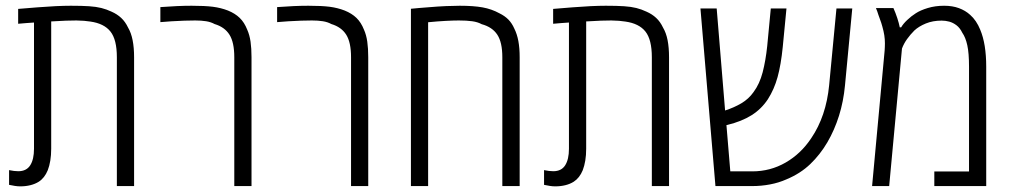

<svg xmlns="http://www.w3.org/2000/svg" viewBox="-20 -660 3593 681"><path d="M51.8 1Q43 1 33.2 -0.5Q23.4 -2 12.2 -4.4V-56.6Q30.8 -52.7 44.9 -52.7Q73.7 -52.7 87.2 -73.7Q100.6 -94.7 100.6 -132.3V-580.1Q86.4 -579.6 72.5 -578.1Q58.6 -576.7 44.4 -575.7V-628.4Q79.1 -631.3 113 -634Q147 -636.7 177.5 -638.2Q208 -639.6 231.4 -639.6Q271 -639.6 296.1 -637.9Q321.3 -636.2 339.6 -631.6Q357.9 -627 375.5 -618.7Q395.5 -609.9 409.9 -596.4Q424.3 -583 434.1 -562.5Q445.3 -543.5 450.4 -517.3Q455.6 -491.2 455.6 -457V0H394.5V-457Q394.5 -519.5 371.8 -548.1Q349.1 -576.7 300.8 -583.5Q280.8 -586.9 251 -587.4Q236.3 -587.4 213.9 -586.7Q191.4 -585.9 161.6 -584V-132.3Q161.6 -109.4 158.4 -90.3Q155.3 -71.3 149.4 -56.2Q138.2 -28.8 117.7 -15.6Q104.5 -7.3 87.9 -3.2Q71.3 1 51.8 1Z M811 0V-457Q811 -509.8 793.9 -536.9Q776.9 -564 741.2 -574.7Q728 -582 710.9 -584.7Q693.8 -587.4 672.4 -587.4Q656.7 -587.4 634 -586.7Q611.3 -585.9 588.4 -584.5Q565.4 -583 548.8 -581.5V-634.8Q580.1 -637.2 607.7 -638.4Q635.3 -639.6 659.7 -639.6Q706.5 -639.6 735.1 -636Q763.7 -632.3 788.6 -622.6Q814 -612.3 830.3 -596.4Q846.7 -580.6 856.9 -554.7Q865.2 -536.1 868.7 -512.2Q872.1 -488.3 872.1 -457V0Z M1225.1 0V-457Q1225.1 -509.8 1208 -536.9Q1190.9 -564 1155.3 -574.7Q1142.1 -582 1125 -584.7Q1107.9 -587.4 1086.4 -587.4Q1070.8 -587.4 1048.1 -586.7Q1025.4 -585.9 1002.4 -584.5Q979.5 -583 962.9 -581.5V-634.8Q994.1 -637.2 1021.7 -638.4Q1049.3 -639.6 1073.7 -639.6Q1120.6 -639.6 1149.2 -636Q1177.7 -632.3 1202.6 -622.6Q1228 -612.3 1244.4 -596.4Q1260.7 -580.6 1271 -554.7Q1279.3 -536.1 1282.7 -512.2Q1286.1 -488.3 1286.1 -457V0Z M1437.5 0V-628.9Q1450.7 -630.4 1466.3 -631.6Q1481.9 -632.8 1500.5 -634.3Q1534.2 -637.2 1562 -638.4Q1589.8 -639.6 1610.8 -639.6Q1659.2 -639.6 1691.7 -633.8Q1724.1 -627.9 1751.5 -612.8Q1770.5 -603.5 1783.2 -590.6Q1795.9 -577.6 1804.2 -558.6Q1814 -539.1 1818.6 -514.2Q1823.2 -489.3 1823.2 -457V0H1761.7V-457Q1761.7 -509.8 1743.9 -536.9Q1726.1 -564 1688.5 -574.2Q1674.3 -582 1654.5 -584.7Q1634.8 -587.4 1607.4 -587.4Q1587.9 -587.4 1560.5 -585.9Q1533.2 -584.5 1498.5 -581.1V0Z M1949.2 1Q1940.4 1 1930.7 -0.5Q1920.9 -2 1909.7 -4.4V-56.6Q1928.2 -52.7 1942.4 -52.7Q1971.2 -52.7 1984.6 -73.7Q1998 -94.7 1998 -132.3V-580.1Q1983.9 -579.6 1970 -578.1Q1956.1 -576.7 1941.9 -575.7V-628.4Q1976.6 -631.3 2010.5 -634Q2044.4 -636.7 2075 -638.2Q2105.5 -639.6 2128.9 -639.6Q2168.5 -639.6 2193.6 -637.9Q2218.8 -636.2 2237.1 -631.6Q2255.4 -627 2272.9 -618.7Q2293 -609.9 2307.4 -596.4Q2321.8 -583 2331.5 -562.5Q2342.8 -543.5 2347.9 -517.3Q2353 -491.2 2353 -457V0H2292V-457Q2292 -519.5 2269.3 -548.1Q2246.6 -576.7 2198.2 -583.5Q2178.2 -586.9 2148.4 -587.4Q2133.8 -587.4 2111.3 -586.7Q2088.9 -585.9 2059.1 -584V-132.3Q2059.1 -109.4 2055.9 -90.3Q2052.7 -71.3 2046.9 -56.2Q2035.6 -28.8 2015.1 -15.6Q2002 -7.3 1985.4 -3.2Q1968.8 1 1949.2 1Z M2517.6 0 2464.4 -629.9H2522L2551.8 -268.1Q2583.5 -278.3 2609.6 -293.7Q2635.7 -309.1 2652.8 -333.5Q2674.3 -362.3 2685.1 -403.8Q2695.8 -445.3 2701.2 -496.6L2713.9 -629.9H2769.5L2756.3 -493.2Q2750 -430.2 2738 -386.7Q2726.1 -343.3 2703.6 -308.1Q2680.7 -273.4 2646 -251.5Q2611.3 -229.5 2559.6 -216.8Q2559.1 -216.8 2558.1 -216.6Q2557.1 -216.3 2556.6 -216.3L2570.3 -52.2H2648.4Q2712.4 -52.2 2766.6 -83.5Q2820.8 -114.7 2857.4 -169.9Q2910.2 -247.6 2920.9 -357.9L2946.8 -629.9H3002.9L2977.1 -357.4Q2971.7 -299.8 2955.8 -249.3Q2939.9 -198.7 2914.6 -155.3Q2888.7 -111.3 2853.8 -77.9Q2818.8 -44.4 2769.5 -23.9Q2742.2 -11.7 2711.2 -5.9Q2680.2 0 2647.9 0Z M3073.2 0 3117.7 -480.5Q3118.2 -486.8 3118.4 -493.7Q3118.7 -500.5 3118.7 -506.3Q3118.7 -520.5 3116.5 -534.9Q3114.3 -549.3 3109.4 -566.4Q3108.4 -570.8 3105.7 -578.9Q3103 -586.9 3099.9 -595.2Q3096.7 -603.5 3095.7 -606.9Q3093.8 -613.3 3091.6 -619.4Q3089.4 -625.5 3086.9 -631.3H3148.9Q3156.7 -613.8 3162.6 -595.7Q3168.5 -577.6 3171.4 -563H3176.3Q3183.1 -575.2 3197.8 -589.1Q3212.4 -603 3228 -612.8Q3244.1 -623.5 3270.8 -631.6Q3297.4 -639.6 3328.6 -639.6Q3358.4 -639.6 3381.3 -631.1Q3404.3 -622.6 3420.9 -607.4Q3432.1 -597.7 3441.2 -584.2Q3450.2 -570.8 3456.5 -555.2Q3467.3 -529.8 3472.7 -496.6Q3478 -463.4 3478 -423.3V0H3293.9V-51.8H3417V-423.3Q3417 -471.7 3410.9 -499.5Q3404.8 -527.3 3393.1 -543.9Q3384.8 -561 3372.6 -570.3Q3360.4 -579.6 3346.9 -583.3Q3333.5 -586.9 3319.8 -586.9Q3288.6 -586.9 3263.7 -576.7Q3238.8 -566.4 3223.1 -551.8Q3208.5 -537.1 3197.3 -521.5Q3186 -505.9 3179.2 -487.8L3133.8 0Z"/></svg>

Font: Open Sans SemiCondensed Light
Style: Regular
Weight: 300
Width: 4
Designer: Monotype Design Team
Foundry: Monotype Imaging Inc.
Version: Version 3.000